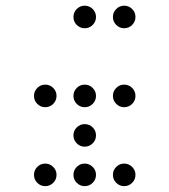

<svg xmlns="http://www.w3.org/2000/svg" viewBox="-20 -674 587 665"><path d="M312.5 -615.2Q312.5 -599.1 301 -587.6Q289.6 -576.2 273.4 -576.2Q257.3 -576.2 245.8 -587.6Q234.4 -599.1 234.4 -615.2Q234.4 -631.3 245.8 -642.8Q257.3 -654.3 273.4 -654.3Q289.6 -654.3 301 -642.8Q312.5 -631.3 312.5 -615.2ZM449.2 -615.2Q449.2 -599.1 437.7 -587.6Q426.3 -576.2 410.2 -576.2Q394 -576.2 382.6 -587.6Q371.1 -599.1 371.1 -615.2Q371.1 -631.3 382.6 -642.8Q394 -654.3 410.2 -654.3Q426.3 -654.3 437.7 -642.8Q449.2 -631.3 449.2 -615.2ZM175.8 -341.8Q175.8 -325.7 164.3 -314.2Q152.8 -302.7 136.7 -302.7Q120.6 -302.7 109.1 -314.2Q97.7 -325.7 97.7 -341.8Q97.7 -357.9 109.1 -369.4Q120.6 -380.9 136.7 -380.9Q152.8 -380.9 164.3 -369.4Q175.8 -357.9 175.8 -341.8ZM312.5 -341.8Q312.5 -325.7 301 -314.2Q289.6 -302.7 273.4 -302.7Q257.3 -302.7 245.8 -314.2Q234.4 -325.7 234.4 -341.8Q234.4 -357.9 245.8 -369.4Q257.3 -380.9 273.4 -380.9Q289.6 -380.9 301 -369.4Q312.5 -357.9 312.5 -341.8ZM449.2 -341.8Q449.2 -325.7 437.7 -314.2Q426.3 -302.7 410.2 -302.7Q394 -302.7 382.6 -314.2Q371.1 -325.7 371.1 -341.8Q371.1 -357.9 382.6 -369.4Q394 -380.9 410.2 -380.9Q426.3 -380.9 437.7 -369.4Q449.2 -357.9 449.2 -341.8ZM312.5 -205.1Q312.5 -189 301 -177.5Q289.6 -166 273.4 -166Q257.3 -166 245.8 -177.5Q234.4 -189 234.4 -205.1Q234.4 -221.2 245.8 -232.7Q257.3 -244.1 273.4 -244.1Q289.6 -244.1 301 -232.7Q312.5 -221.2 312.5 -205.1ZM175.8 -68.4Q175.8 -52.2 164.3 -40.8Q152.8 -29.3 136.7 -29.3Q120.6 -29.3 109.1 -40.8Q97.7 -52.2 97.7 -68.4Q97.7 -84.5 109.1 -95.9Q120.6 -107.4 136.7 -107.4Q152.8 -107.4 164.3 -95.9Q175.8 -84.5 175.8 -68.4ZM312.5 -68.4Q312.5 -52.2 301 -40.8Q289.6 -29.3 273.4 -29.3Q257.3 -29.3 245.8 -40.8Q234.4 -52.2 234.4 -68.4Q234.4 -84.5 245.8 -95.9Q257.3 -107.4 273.4 -107.4Q289.6 -107.4 301 -95.9Q312.5 -84.5 312.5 -68.4ZM449.2 -68.4Q449.2 -52.2 437.7 -40.8Q426.3 -29.3 410.2 -29.3Q394 -29.3 382.6 -40.8Q371.1 -52.2 371.1 -68.4Q371.1 -84.5 382.6 -95.9Q394 -107.4 410.2 -107.4Q426.3 -107.4 437.7 -95.9Q449.2 -84.5 449.2 -68.4Z"/></svg>

Font: DatDot Light
Style: Regular
Weight: 300
Designer: GGBot
Version: 1.00